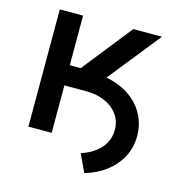

<svg xmlns="http://www.w3.org/2000/svg" viewBox="-102 -628 794 853"><g transform="rotate(15 295.5 -202.0)"><path d="M133.3 -218.3V-306.2H279.3Q339.4 -306.2 388.4 -289.8Q437.5 -273.4 472.9 -243.4Q508.3 -213.4 527.3 -172.9Q546.4 -132.3 546.4 -84.5Q546.4 -30.8 522.9 13.2Q499.5 57.1 458 88.4Q416.5 119.6 361.8 135.3L323.7 53.7Q359.4 42.5 386.2 22.9Q413.1 3.4 428.2 -23.7Q443.4 -50.8 443.4 -84.5Q443.4 -124 422.4 -154.1Q401.4 -184.1 363.5 -201.2Q325.7 -218.3 275.4 -218.3ZM68.8 0V-539.1H175.8V-311H226.1L406.7 -539.1H538.6L282.2 -218.3H175.8V0Z"/></g></svg>

Font: Inter 18pt Medium
Style: Regular
Weight: 500
Designer: Rasmus Andersson
Foundry: rsms
Version: Version 4.001;git-66647c0bb